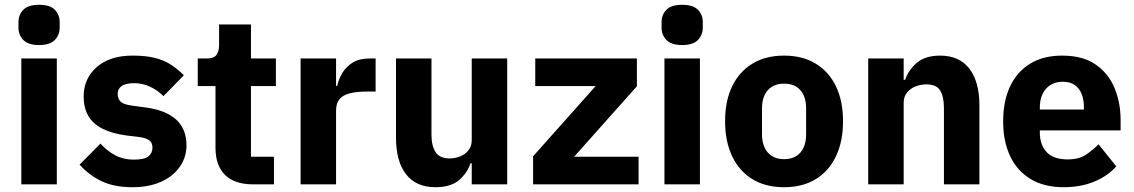

<svg xmlns="http://www.w3.org/2000/svg" viewBox="-20 -769 4731 801"><path d="M143 -581Q98 -581 77.5 -602Q57 -623 57 -654V-676Q57 -708 77.5 -728.5Q98 -749 143 -749Q188 -749 208.5 -728.5Q229 -708 229 -676V-654Q229 -623 208.5 -602Q188 -581 143 -581ZM69 0V-525H217V0Z M533 12Q457 12 405 -12.5Q353 -37 312 -82L399 -170Q427 -139 461 -121Q495 -103 538 -103Q582 -103 599 -116.5Q616 -130 616 -153Q616 -173 603.5 -183Q591 -193 563 -197L506 -204Q447 -212 407.5 -232Q368 -252 348.5 -285.5Q329 -319 329 -366Q329 -442 384 -489.5Q439 -537 533 -537Q588 -537 626 -527.5Q664 -518 692.5 -499.5Q721 -481 747 -455L662 -368Q637 -393 605.5 -407.5Q574 -422 541 -422Q504 -422 487.5 -410Q471 -398 471 -378Q471 -357 482.5 -345.5Q494 -334 526 -329L585 -321Q671 -310 714.5 -270.5Q758 -231 758 -163Q758 -113 730 -73Q702 -33 651.5 -10.5Q601 12 533 12Z M1123 0H1035Q959 0 919 -39Q879 -78 879 -153V-410H805V-525H842Q872 -525 883 -539.5Q894 -554 894 -581V-667H1027V-525H1131V-410H1027V-115H1123Z M1382 0H1234V-525H1382V-411H1387Q1393 -440 1409 -466Q1425 -492 1452.5 -508.5Q1480 -525 1521 -525H1547V-387H1510Q1467 -387 1438.5 -379.5Q1410 -372 1396 -355Q1382 -338 1382 -307Z M1948 0V-88H1943Q1930 -48 1895.5 -18Q1861 12 1796 12Q1716 12 1674 -42Q1632 -96 1632 -195V-525H1780V-208Q1780 -160 1797.5 -134Q1815 -108 1855 -108Q1878 -108 1899.5 -116.5Q1921 -125 1934.5 -142Q1948 -159 1948 -184V-525H2096V0Z M2644 0H2204V-117L2465 -410H2213V-525H2637V-409L2375 -115H2644Z M2826 -581Q2781 -581 2760.5 -602Q2740 -623 2740 -654V-676Q2740 -708 2760.5 -728.5Q2781 -749 2826 -749Q2871 -749 2891.5 -728.5Q2912 -708 2912 -676V-654Q2912 -623 2891.5 -602Q2871 -581 2826 -581ZM2752 0V-525H2900V0Z M3251 12Q3174 12 3119 -21.5Q3064 -55 3034.5 -117Q3005 -179 3005 -263Q3005 -348 3034.5 -409Q3064 -470 3119 -503.5Q3174 -537 3251 -537Q3328 -537 3383 -503.5Q3438 -470 3467.5 -409Q3497 -348 3497 -263Q3497 -179 3467.5 -117Q3438 -55 3383 -21.5Q3328 12 3251 12ZM3251 -105Q3295 -105 3319 -132.5Q3343 -160 3343 -209V-316Q3343 -366 3319 -393Q3295 -420 3251 -420Q3208 -420 3183.5 -393Q3159 -366 3159 -316V-209Q3159 -160 3183.5 -132.5Q3208 -105 3251 -105Z M3750 0H3602V-525H3750V-436H3756Q3770 -477 3805 -507Q3840 -537 3902 -537Q3982 -537 4024 -482.6Q4066 -428.2 4066 -329V0H3918V-317Q3918 -366.6 3902 -391.8Q3886 -417 3845 -417Q3821.2 -417 3799.6 -408.5Q3778 -400 3764 -382.9Q3750 -365.7 3750 -340Z M4417 12Q4337 12 4280.5 -21.5Q4224 -55 4194.5 -117Q4165 -179 4165 -263Q4165 -346 4193.5 -407.5Q4222 -469 4277 -503Q4332 -537 4411 -537Q4498 -537 4551.5 -499.5Q4605 -462 4630 -401Q4655 -340 4655 -269V-225H4318V-217Q4318 -165 4346.5 -134.5Q4375 -104 4434 -104Q4481 -104 4509.5 -123Q4538 -142 4563 -167L4637 -75Q4602 -35 4545.5 -11.5Q4489 12 4417 12ZM4414 -428Q4384 -428 4362.5 -414.5Q4341 -401 4329.5 -377Q4318 -353 4318 -320V-312H4502V-321Q4502 -353 4492.5 -377Q4483 -401 4463.5 -414.5Q4444 -428 4414 -428Z"/></svg>

Font: IBM Plex Sans Var
Style: Regular
Weight: 400
Designer: Mike Abbink, Paul van der Laan, Pieter van Rosmalen
Foundry: Bold Monday
Version: Version 3.000